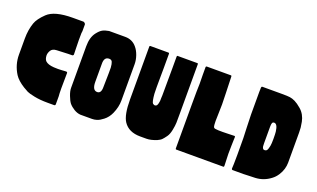

<svg xmlns="http://www.w3.org/2000/svg" viewBox="-69 -997 2253 1365"><g transform="rotate(20 1057.0 -314.5)"><path d="M391 -248Q388 -100 392 -70V-10Q392 0 382 0H383H384H385H386H387H388H389H390H391H392H393H394H395H396H397H398H399H400H401H402H403H404H405H406H405H404H403H402H401H400H399H398H397H396H395H394H393H392H391H390H389H388H387H386H385H384H383H382H381H380H379H378H377H376H375H374H373H372H371H370H369H368H367H366H365H364H363H362H361H360H359H358H357H356H355H354H353H352H351H350H349H348H347H346H345H344H343H333Q275 0 231.5 -9Q188 -18 174.5 -25Q161 -32 139 -45Q88 -77 66 -111Q25 -176 25 -252V-373V-372Q25 -359 25 -355V-374Q25 -439 44 -494Q57 -532 105 -578Q158 -629 296 -629H301H307H312H318H324H330H336H343H350H358H367H376Q380 -629 386 -623.5Q392 -618 392 -614V-563Q390 -551 390 -547Q389 -530 389.5 -494.5Q390 -459 391 -423L392 -387Q392 -383 389 -380Q386 -377 382 -377Q376 -378 267 -373Q235 -372 223 -352.5Q211 -333 211 -314Q212 -286 225 -273Q244 -255 288 -252Q303 -251 320 -251Q337 -251 349 -252Q361 -253 371.5 -253.5Q382 -254 382 -254Q389 -254 391 -248Z M821 -469Q821 -448 821 -332Q821 -216 821 -194Q821 -145 798 -93Q781 -55 751 -32Q736 -21 727 -15.5Q718 -10 702.5 -5Q687 0 669 0H581Q556 -2 532 -16.5Q508 -31 492 -50Q479 -67 466.5 -100Q454 -133 454 -156Q454 -169 454 -307.5Q454 -446 454 -472Q454 -539 484 -578Q504 -604 522 -614Q540 -624 570 -629Q576 -629 594 -629Q612 -629 645 -629Q678 -629 692 -629Q746 -629 779 -589Q798 -567 809.5 -534Q821 -501 821 -469ZM601 -256Q601 -192 638 -192Q668 -192 668 -239Q668 -258 669 -292Q670 -326 670 -345Q670 -364 670 -389Q668 -416 662 -430Q656 -444 638 -444Q600 -444 601 -392Q601 -344 601 -256Z M1158 -18Q1114 0 1081 0H1034Q946 0 907 -59Q876 -106 876 -222V-306V-622Q876 -629 881 -629H1020Q1025 -629 1025 -622Q1025 -549 1025 -512Q1025 -501 1024.5 -454.5Q1024 -408 1024 -370Q1024 -332 1025 -320Q1030 -260 1040 -250Q1050 -242 1058.5 -243.5Q1067 -245 1071 -251Q1075 -258 1077.5 -268.5Q1080 -279 1080.5 -286Q1081 -293 1081 -308.5Q1081 -324 1082 -328Q1082 -342 1082.5 -429Q1083 -516 1083 -536Q1084 -584 1083 -622Q1083 -629 1087 -629H1238Q1243 -629 1243 -622V-242Q1243 -201 1242.5 -179.5Q1242 -158 1235 -123Q1228 -88 1214 -69Q1205 -57 1200 -50.5Q1195 -44 1188.5 -37.5Q1182 -31 1175 -27Q1168 -23 1158 -18Z M1665 -100Q1665 -93 1666 -69.5Q1667 -46 1667.5 -26.5Q1668 -7 1668 -7Q1668 0 1663 0H1306Q1301 0 1301 -7V-23Q1301 -24 1301 -24Q1301 -26 1301 -28V-340Q1301 -455 1303 -496Q1303 -531 1302 -565Q1301 -605 1302 -623Q1303 -629 1308 -629H1491Q1497 -629 1497 -622Q1497 -608 1501 -495Q1502 -491 1503 -413Q1503 -399 1501.5 -347Q1500 -295 1500 -288Q1500 -282 1500.5 -274.5Q1501 -267 1501 -261Q1501 -255 1502.5 -248.5Q1504 -242 1507 -238Q1511 -232 1541 -231Q1571 -230 1612.5 -231.5Q1654 -233 1663 -233Q1668 -232 1668 -227Q1668 -226 1667 -199Q1666 -172 1666 -164Q1665 -141 1665 -100Z M2086 -184Q2086 -161 2079 -136.5Q2072 -112 2056 -87Q2040 -62 2017 -45Q1966 -6 1903 -3Q1893 -2 1855 -1.5Q1817 -1 1815 0H1733Q1729 0 1727 -3Q1725 -6 1725 -10Q1727 -26 1727.5 -113.5Q1728 -201 1727 -240Q1726 -254 1724 -318Q1722 -382 1721 -416V-588Q1721 -599 1722 -621Q1723 -629 1730 -629H1858H1859H1860H1861H1862H1863H1864H1865H1866H1867H1868H1869H1870H1879Q1919 -629 1938 -626.5Q1957 -624 1978.5 -613.5Q2000 -603 2028 -579Q2048 -562 2060.5 -539.5Q2073 -517 2078 -491Q2083 -465 2084.5 -449.5Q2086 -434 2086 -411Q2086 -406 2086 -404Q2086 -379 2086 -342Q2086 -305 2086 -246.5Q2086 -188 2086 -184ZM1927 -255Q1930 -271 1930 -307.5Q1930 -344 1928 -362Q1921 -418 1896 -418Q1886 -418 1882 -410Q1878 -402 1878 -380V-256Q1878 -241 1879 -233Q1880 -225 1884 -218Q1888 -211 1896 -211Q1910 -211 1916 -220Q1922 -229 1927 -255Z"/></g></svg>

Font: Cubao Free Narrow
Style: Narrow
Weight: 400
Width: 3
Designer: Aaron Amar
Version: Version 001.001